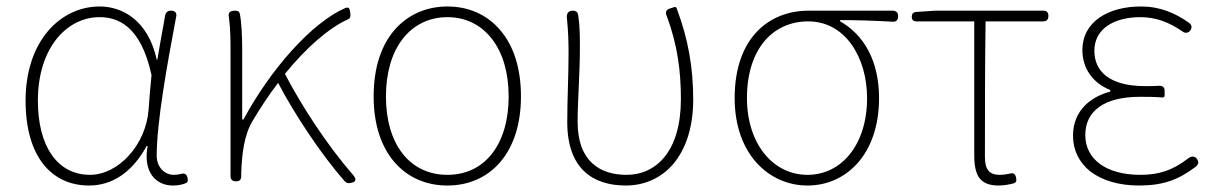

<svg xmlns="http://www.w3.org/2000/svg" viewBox="-20 -560 3749 593"><path d="M486 -489 479 -451 466 -376H464C438 -496 359 -540 288 -540C167 -540 59 -434 59 -249C59 -74 141 13 255 13C328 13 389 -29 433 -109H436C421 -29 461 13 514 13C531 13 543 10 553 6C561 3 561 -3 559 -12C556 -22 550 -26 540 -23C533 -21 525 -20 517 -20C488 -20 464 -44 464 -79C464 -183 496 -359 524 -508C527 -520 521 -527 508 -527C498 -527 492 -522 490 -512ZM441 -248 439 -222C431 -112 345 -20 258 -20C156 -20 97 -110 97 -249C97 -414 188 -507 287 -507C340 -507 414 -485 448 -328L443 -275Z M728 -300V-409C728 -447 726 -490 721 -516C719 -526 714 -527 704 -527C690 -527 684 -520 687 -507C692 -471 692 -431 692 -396V-198V-16C692 -5 698 0 709 0C720 0 725 -5 725 -16V-24C727 -85 734 -144 761 -188C786 -230 812 -269 839 -304C890 -206 975 -79 1044 -1C1049 5 1055 7 1063 5C1080 2 1082 -6 1071 -19C990 -112 910 -235 860 -332C927 -414 995 -473 1054 -500C1063 -504 1063 -509 1062 -519C1060 -533 1059 -540 1046 -535C943 -490 816 -347 732 -191H728Z M1524 -468C1484 -515 1427 -540 1362 -540C1297 -540 1240 -515 1199 -468C1158 -421 1134 -352 1134 -262C1134 -86 1231 13 1362 13C1492 13 1589 -86 1589 -262C1589 -352 1565 -421 1524 -468ZM1500 -439C1533 -396 1551 -335 1551 -262C1551 -115 1478 -20 1362 -20C1245 -20 1172 -115 1172 -262C1172 -335 1190 -396 1223 -439C1256 -482 1304 -507 1362 -507C1420 -507 1467 -482 1500 -439Z M2059 -53C2097 -98 2121 -164 2121 -253C2121 -349 2106 -439 2070 -534C2069 -538 2066 -539 2062 -538L2050 -534L2047 -533C2038 -530 2034 -522 2039 -511C2073 -421 2083 -338 2083 -254C2083 -93 2007 -20 1915 -20C1836 -20 1764 -59 1764 -184C1764 -245 1771 -338 1771 -409C1771 -447 1771 -479 1766 -512C1765 -523 1759 -527 1748 -527C1735 -527 1729 -517 1731 -504C1735 -463 1736 -432 1736 -396C1736 -325 1732 -254 1732 -183C1732 -38 1812 13 1913 13C1969 13 2021 -9 2059 -53Z M2684 -527H2615H2477C2357 -527 2249 -445 2249 -257C2249 -84 2355 13 2474 13C2594 13 2695 -84 2695 -257C2695 -371 2649 -452 2575 -494V-498C2630 -498 2682 -496 2736 -493C2748 -492 2754 -498 2754 -510C2754 -521 2748 -527 2737 -527ZM2341 -85C2308 -126 2287 -185 2287 -257C2287 -335 2308 -394 2342 -434C2376 -474 2424 -494 2476 -494C2592 -494 2658 -381 2658 -257C2658 -113 2579 -20 2474 -20C2422 -20 2375 -43 2341 -85Z M2989 -287V-81C2989 -14 3009 13 3065 13C3083 13 3100 9 3112 6C3120 2 3120 -3 3118 -12C3116 -22 3110 -27 3100 -24C3090 -22 3079 -20 3068 -20C3035 -20 3022 -37 3022 -75C3022 -215 3022 -353 3024 -494H3202C3213 -494 3218 -500 3218 -511C3218 -522 3213 -527 3202 -527H3043H2868L2809 -523C2800 -522 2796 -517 2796 -508C2796 -499 2801 -494 2810 -494H2989Z M3348 -30C3384 -3 3435 13 3498 13C3571 13 3619 -4 3673 -45C3682 -52 3683 -60 3677 -69C3670 -79 3659 -78 3650 -71C3602 -34 3560 -20 3502 -20C3398 -20 3332 -67 3332 -143C3332 -217 3390 -261 3501 -261C3524 -261 3543 -261 3570 -259C3575 -259 3577 -261 3577 -265V-277V-280C3577 -290 3571 -296 3558 -295C3543 -294 3532 -294 3517 -294C3405 -294 3360 -341 3360 -403C3360 -474 3425 -507 3502 -507C3551 -507 3591 -491 3632 -463C3641 -456 3651 -458 3657 -467C3662 -475 3661 -483 3653 -489C3610 -520 3562 -540 3504 -540C3404 -540 3323 -494 3323 -405C3323 -350 3354 -304 3409 -282V-277C3351 -262 3294 -220 3294 -141C3294 -96 3313 -58 3348 -30Z"/></svg>

Font: GenSenRounded2 TW EL
Style: Regular
Weight: 250
Version: Version 2.100;PS 2.1;hotconv 16.6.51;makeotf.lib2.5.65220 DE